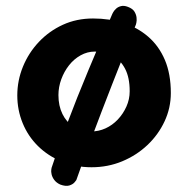

<svg xmlns="http://www.w3.org/2000/svg" viewBox="-20 -562 630 644"><path d="M287 -1Q233 -1 187 -20Q141 -39 107.5 -72Q74 -105 56 -149Q38 -193 38 -242Q38 -292 57 -338.5Q76 -385 110.5 -421.5Q145 -458 191 -479Q237 -500 292 -500Q347 -500 394 -485Q441 -470 477 -439Q513 -408 533 -361Q553 -314 553 -250Q553 -200 532 -155Q511 -110 474.5 -75.5Q438 -41 390 -21Q342 -1 287 -1ZM182 57Q169 51 162 41.5Q155 32 153 22.5Q151 13 152 7Q153 1 153 1Q174 -64 205.5 -148Q237 -232 276.5 -326.5Q316 -421 357 -516Q357 -516 360 -521.5Q363 -527 369.5 -533Q376 -539 386 -541.5Q396 -544 409 -539Q425 -533 431 -523Q437 -513 438 -503Q439 -493 437.5 -486.5Q436 -480 436 -480Q394 -376 356.5 -280Q319 -184 288.5 -102.5Q258 -21 236 42Q236 42 230.5 49Q225 56 213 60Q201 64 182 57ZM285 -121Q311 -121 334 -131.5Q357 -142 375 -161Q393 -180 404 -204.5Q415 -229 415 -256Q415 -302 399.5 -331.5Q384 -361 358 -375Q332 -389 298 -389Q273 -389 250.5 -376.5Q228 -364 211.5 -343Q195 -322 185.5 -296Q176 -270 176 -243Q176 -207 189.5 -179.5Q203 -152 227.5 -136.5Q252 -121 285 -121Z"/></svg>

Font: Sour Gummy Black SemiBold
Style: Regular
Weight: 600
Version: Version 1.000